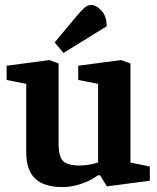

<svg xmlns="http://www.w3.org/2000/svg" viewBox="-20 -751 640 783"><path d="M239 -535 203 -578 299 -693Q310 -706 323.5 -718.5Q337 -731 353 -731Q371 -731 393 -708.5Q415 -686 415 -644ZM236 12Q160 12 123.5 -22.5Q87 -57 87 -129V-409L7 -425V-483L182 -506L219 -492V-166Q219 -113 237 -94.5Q255 -76 306 -76Q326 -76 347 -80Q368 -84 380 -89V-409L299 -425V-483L474 -506L512 -492V-88L591 -72V-14L416 9L388 -36H379Q352 -15 311.5 -1.5Q271 12 236 12Z"/></svg>

Font: Faustina VF Beta
Style: Regular
Weight: 400
Designer: Alfonso Garcia
Foundry: Omnibus-Type
Version: Version 1.006